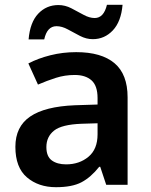

<svg xmlns="http://www.w3.org/2000/svg" viewBox="-20 -769 628 799"><path d="M297 -552Q402 -552 456.5 -506Q511 -460 511 -364V0H422L397 -75H393Q358 -31 319 -10.5Q280 10 213 10Q140 10 92 -31Q44 -72 44 -158Q44 -242 105.5 -284Q167 -326 292 -331L386 -334V-361Q386 -412 361 -434.5Q336 -457 291 -457Q250 -457 212.5 -445Q175 -433 138 -417L98 -505Q138 -526 189.5 -539Q241 -552 297 -552ZM320 -254Q237 -251 205 -225.5Q173 -200 173 -157Q173 -118 195.5 -101.5Q218 -85 255 -85Q310 -85 348 -116.5Q386 -148 386 -210V-256ZM99 -605Q105 -676 139 -712Q173 -748 223 -748Q251 -748 277 -734.5Q303 -721 327.5 -707.5Q352 -694 374 -694Q412 -694 425 -749H490Q484 -679 449.5 -642.5Q415 -606 366 -606Q339 -606 313 -619.5Q287 -633 262.5 -646.5Q238 -660 215 -660Q176 -660 164 -605Z"/></svg>

Font: Noto Sans Malayalam SemiBold
Style: Regular
Weight: 600
Designer: Jelle Bosma - Monotype Design Team
Foundry: Monotype Imaging Inc.
Version: Version 2.104; ttfautohint (v1.8.4.7-5d5b)